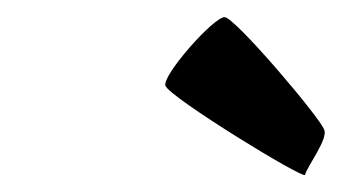

<svg xmlns="http://www.w3.org/2000/svg" viewBox="-20 -790 399 224"><path d="M173 -690C177 -677 335 -580 336 -586C337 -594 364 -629 358 -639C354 -652 254 -770 242 -770C229 -770 169 -702 173 -690Z"/></svg>

Font: Ampere
Style: UltExtIta
Weight: 400
Version: Version 1